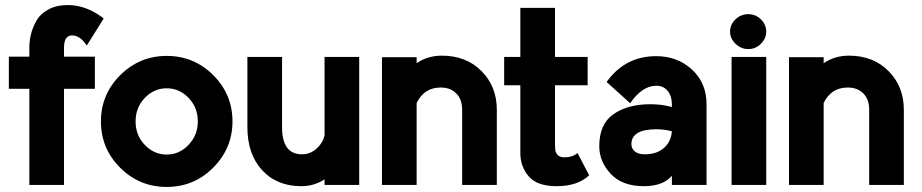

<svg xmlns="http://www.w3.org/2000/svg" viewBox="-20 -731 3643 759"><path d="M355 -380H233V0H96V-380H15V-507H96V-542Q96 -568 102 -594Q108 -620 123.5 -648Q139 -676 171 -693.5Q203 -711 248 -711Q322 -711 390 -658L323 -551Q297 -591 265 -591Q233 -591 233 -542V-507H355Z M899 -251Q899 -145 823 -68.5Q747 8 639 8Q531 8 455 -68Q379 -144 379 -251Q379 -358 455.5 -434Q532 -510 639 -510Q747 -510 823 -434Q899 -358 899 -251ZM762 -251Q762 -306 725.5 -344Q689 -382 639 -382Q589 -382 552.5 -344Q516 -306 516 -251Q516 -196 552.5 -158Q589 -120 639 -120Q689 -120 725.5 -158.5Q762 -197 762 -251Z M1263 0V-22Q1222 5 1171 5Q1074 5 1016 -58.5Q958 -122 958 -228V-506H1095V-228Q1095 -121 1174 -121Q1207 -121 1232 -144Q1257 -167 1263 -197V-506H1400V0Z M1627 -505V-481Q1670 -511 1727 -511Q1823 -511 1883.5 -450Q1944 -389 1944 -297V0H1807V-297Q1807 -338 1784 -361.5Q1761 -385 1722 -385Q1657 -385 1627 -324V0H1490V-505Z M2263 -126 2309 -38Q2263 5 2181 5Q2103 5 2070 -34Q2037 -73 2037 -125V-394H1973V-506H2037V-700H2174V-506H2303V-394H2174V-164Q2174 -146 2175.5 -136Q2177 -126 2185.5 -117.5Q2194 -109 2211 -109Q2243 -109 2263 -126Z M2471 -323 2378 -407Q2451 -509 2574 -509Q2658 -509 2715.5 -456Q2773 -403 2773 -319V0H2636V-36Q2601 5 2525 5Q2440 5 2394.5 -43.5Q2349 -92 2349 -153Q2349 -241 2405.5 -280Q2462 -319 2551 -319Q2596 -319 2636 -308V-319Q2636 -351 2619.5 -371.5Q2603 -392 2574 -392Q2519 -392 2471 -323ZM2575 -220Q2476 -220 2476 -161Q2476 -144 2489.5 -132.5Q2503 -121 2529 -121Q2576 -121 2604.5 -146Q2633 -171 2636 -212Q2607 -220 2575 -220Z M2866 -606Q2866 -634 2887.5 -654.5Q2909 -675 2938 -675Q2967 -675 2988 -654.5Q3009 -634 3009 -606Q3009 -579 2988 -558Q2967 -537 2938 -537Q2909 -537 2887.5 -558Q2866 -579 2866 -606ZM2872 0V-506H3009V0Z M3236 -505V-481Q3279 -511 3336 -511Q3432 -511 3492.5 -450Q3553 -389 3553 -297V0H3416V-297Q3416 -338 3393 -361.5Q3370 -385 3331 -385Q3266 -385 3236 -324V0H3099V-505Z"/></svg>

Font: LilGrotesk Bold
Style: Regular
Weight: 700
Designer: BSozoo
Foundry: BSozoo
Version: Version 1.001;PS 001.001;hotconv 1.0.70;makeotf.lib2.5.58329